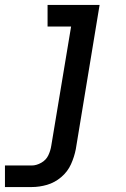

<svg xmlns="http://www.w3.org/2000/svg" viewBox="-57 -550 509 775"><path d="M-37 205H71Q102 205 133 196Q164 187 190 165Q216 143 229.5 113Q243 83 249 52L345 -530H135V-443H230L150 38Q147 58 138 77Q129 96 109.5 107Q90 118 71 118H-37Z"/></svg>

Font: Iosevka Sparkle Medium Oblique
Style: Regular
Weight: 500
Italic angle: -9°
Designer: Belleve Invis
Foundry: Belleve Invis
Version: Version 4.5.0; ttfautohint (v1.8.3)